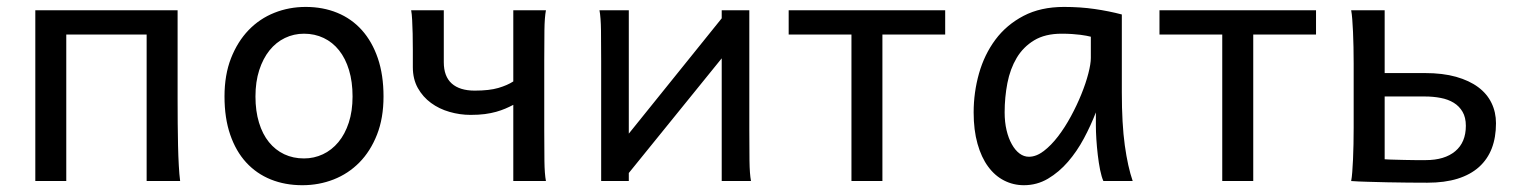

<svg xmlns="http://www.w3.org/2000/svg" viewBox="-20 -528 4425 560"><path d="M498 -239.3Q498 -203.6 498.3 -168.9Q498.5 -134.3 499.3 -103Q500 -71.8 501.5 -45.4Q502.9 -19 505.4 0H407.7V-427.2H173.3V0H83V-498H498Z M725.1 -246.6Q725.1 -204.1 735.4 -170.4Q745.6 -136.7 764.4 -113.5Q783.2 -90.3 809.1 -78.1Q835 -65.9 866.7 -65.9Q896 -65.9 921.9 -78.1Q947.8 -90.3 967 -113.5Q986.3 -136.7 997.3 -170.4Q1008.3 -204.1 1008.3 -246.6Q1008.3 -289.6 998 -323.5Q987.8 -357.4 969 -381.1Q950.2 -404.8 924.1 -417.2Q897.9 -429.7 866.7 -429.7Q836.9 -429.7 811 -417.2Q785.2 -404.8 766.1 -381.1Q747.1 -357.4 736.1 -323.5Q725.1 -289.6 725.1 -246.6ZM634.8 -246.6Q634.8 -309.6 653.8 -358.2Q672.9 -406.7 705.1 -440.2Q737.3 -473.6 780.3 -490.7Q823.2 -507.8 871.6 -507.8Q921.9 -507.8 963.6 -490.7Q1005.4 -473.6 1035.4 -440.2Q1065.4 -406.7 1082 -358.2Q1098.6 -309.6 1098.6 -246.6Q1098.6 -183.6 1079.6 -135.3Q1060.5 -86.9 1028.3 -54.2Q996.1 -21.5 953.1 -4.6Q910.2 12.2 861.8 12.2Q811.5 12.2 769.8 -4.6Q728 -21.5 698 -54.2Q668 -86.9 651.4 -135.3Q634.8 -183.6 634.8 -246.6Z M1572.3 -498Q1568.4 -477.5 1567.9 -439.7Q1567.4 -401.9 1567.4 -351.6V-146.5Q1567.4 -96.2 1567.9 -58.3Q1568.4 -20.5 1572.3 0H1477.1V-222.2Q1465.8 -216.3 1453.9 -211.2Q1441.9 -206.1 1427.2 -201.9Q1412.6 -197.8 1394.3 -195.3Q1376 -192.9 1352.5 -192.9Q1321.3 -192.9 1291 -201.7Q1260.7 -210.4 1237.1 -227.8Q1213.4 -245.1 1198.7 -271.2Q1184.1 -297.4 1184.1 -332V-382.3Q1184.1 -407.7 1183.6 -429.9Q1183.1 -452.1 1182.1 -470Q1181.2 -487.8 1179.2 -498H1274.4V-346.7Q1274.4 -305.2 1297.6 -284.4Q1320.8 -263.7 1364.7 -263.7Q1407.2 -263.7 1433.6 -271.5Q1460 -279.3 1477.1 -290.5V-498Z M1814 -498V-138.2L2085 -474.6V-498H2165.5V-148.9Q2165.5 -98.1 2166 -59.3Q2166.5 -20.5 2170.4 0H2085V-357.9L1814 -23.4V0H1733.4V-349.1Q1733.4 -399.9 1732.9 -438.7Q1732.4 -477.5 1728.5 -498Z M2736.8 -427.2H2553.7V0H2463.4V-427.2H2280.3V-498H2736.8Z M3161.6 -420.9Q3155.8 -422.4 3148.4 -423.8Q3141.1 -425.3 3131.1 -426.5Q3121.1 -427.7 3107.7 -428.7Q3094.2 -429.7 3076.2 -429.7Q3028.3 -429.7 2996.3 -410.4Q2964.4 -391.1 2945.3 -359.1Q2926.3 -327.1 2918.2 -285.6Q2910.2 -244.1 2910.2 -200.2Q2910.2 -171.9 2915.8 -148.2Q2921.4 -124.5 2931.2 -107.2Q2940.9 -89.8 2953.6 -80.3Q2966.3 -70.8 2981 -70.8Q3002.4 -70.8 3024.2 -87.4Q3045.9 -104 3065.9 -130.1Q3085.9 -156.2 3103.5 -188.7Q3121.1 -221.2 3134 -253.2Q3147 -285.2 3154.3 -313.5Q3161.6 -341.8 3161.6 -358.9ZM3198.2 0Q3192.9 -11.7 3188.7 -32.2Q3184.6 -52.7 3181.9 -75.9Q3179.2 -99.1 3177.7 -122.1Q3176.3 -145 3176.3 -161.1V-200.2Q3161.6 -162.1 3141.4 -124.3Q3121.1 -86.4 3095 -56.2Q3068.8 -25.9 3036.6 -6.8Q3004.4 12.2 2966.3 12.2Q2935.5 12.2 2908.7 -1.5Q2881.8 -15.1 2862.1 -42Q2842.3 -68.8 2831.1 -108.6Q2819.8 -148.4 2819.8 -200.2Q2819.8 -258.3 2835.4 -313.7Q2851.1 -369.1 2883.3 -412.4Q2915.5 -455.6 2965.3 -481.7Q3015.1 -507.8 3083.5 -507.8Q3130.9 -507.8 3172.9 -501.7Q3214.8 -495.6 3252 -485.8V-258.8Q3252 -166.5 3260.7 -103.8Q3269.5 -41 3283.7 0Z M3818.4 -427.2H3635.3V0H3544.9V-427.2H3361.8V-498H3818.4Z M3928.2 -342.3Q3928.2 -367.2 3927.7 -390.9Q3927.2 -414.6 3926.3 -435.1Q3925.3 -455.6 3924.1 -471.7Q3922.9 -487.8 3920.9 -498H4018.6V-314.9H4135.7Q4188 -314.9 4226.8 -304Q4265.6 -293 4291.5 -273.7Q4317.4 -254.4 4330.3 -227.5Q4343.3 -200.7 4343.3 -168.5Q4343.3 -127.4 4331.1 -95.5Q4318.8 -63.5 4293.9 -41Q4269 -18.6 4231.4 -6.8Q4193.8 4.9 4143.1 4.9Q4117.2 4.9 4086.7 4.6Q4056.2 4.4 4026.1 3.7Q3996.1 2.9 3968.5 2.2Q3940.9 1.5 3920.9 0Q3922.9 -10.3 3924.1 -26.4Q3925.3 -42.5 3926.3 -63Q3927.2 -83.5 3927.7 -107.2Q3928.2 -130.9 3928.2 -156.2ZM4018.6 -63.5Q4030.8 -62.5 4045.7 -62.3Q4060.5 -62 4076.4 -61.5Q4092.3 -61 4107.9 -61H4138.2Q4193.4 -61 4224.4 -86.9Q4255.4 -112.8 4255.4 -161.1Q4255.4 -185.5 4245.8 -201.9Q4236.3 -218.3 4220 -228.3Q4203.6 -238.3 4181.9 -242.4Q4160.2 -246.6 4135.7 -246.6H4018.6Z"/></svg>

Font: Andika CyrE
Style: Regular
Weight: 400
Designer: Victor Gaultney, Annie Olsen, Julie Remington, Don Collingsworth, Eric Hays, Becca Hirsbrunner
Foundry: SIL International
Version: Version 5.000